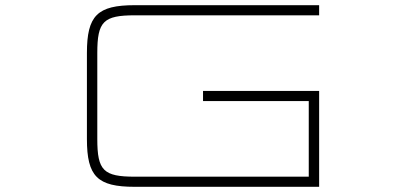

<svg xmlns="http://www.w3.org/2000/svg" viewBox="-20 -720 1560 740"><path d="M1210 -700H499.5C355 -700 315 -660 315 -515.5V-184.5C315 -40 355 0 499.5 0H1210V-369.5H762.5V-330.5H1170V-39H500.5C378.5 -39 355 -62.5 355 -184.5V-515.5C355 -637.5 378.5 -661 500.5 -661H1210Z"/></svg>

Font: Melete UltraLight
Style: Regular
Weight: 200
Width: 6
Designer: Sora Sagano
Foundry: DOT COLON
Version: Version 0.200;FEAKit 1.0